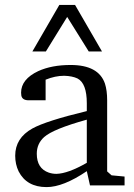

<svg xmlns="http://www.w3.org/2000/svg" viewBox="-20 -756 547 783"><path d="M42 -121Q42 -193 112 -232Q168 -263 334 -303V-335Q334 -416 296 -436Q275 -446 242 -447Q205 -447 166 -431V-347H97Q71 -347 67 -366Q66 -372 66 -378Q66 -433 136 -466Q191 -491 268 -491Q382 -491 408 -415Q417 -387 417 -347V-57L435 -41L488 -36V0H347L334 -58Q238 7 170 7Q89 7 56 -57Q42 -86 42 -121ZM130 -129Q130 -69 179 -52Q194 -47 210 -47Q257 -48 334 -92V-268Q197 -230 160 -197Q130 -170 130 -129ZM112 -546 222 -736H286L396 -546H342L254 -687L167 -546Z"/></svg>

Font: Khartiya
Style: Regular
Weight: 500
Version: Version 1.0.1